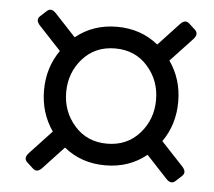

<svg xmlns="http://www.w3.org/2000/svg" viewBox="-41 -635 624 561"><g transform="rotate(5 271.0 -355.0)"><path d="M56.6 -141.1Q43.9 -152.8 59.1 -168.9L123 -237.3Q86.9 -289.1 86.9 -355.5Q86.9 -421.9 123 -473.6L59.1 -542Q43.9 -558.1 56.6 -569.8L74.7 -586.4Q87.4 -598.1 102.1 -582L162.6 -517.1Q213.4 -558.6 283.7 -558.6Q354 -558.6 404.8 -517.1L465.3 -582Q480 -598.1 492.7 -586.4L510.7 -569.8Q523.4 -558.1 508.3 -542L444.3 -473.6Q480.5 -421.9 480.5 -355.5Q480.5 -289.1 444.3 -237.3L508.3 -168.9Q523.4 -152.8 510.7 -141.1L492.7 -124.5Q480 -112.8 465.3 -128.9L404.8 -193.8Q354 -152.3 283.7 -152.3Q213.4 -152.3 162.6 -193.8L102.1 -128.9Q87.4 -112.8 74.7 -124.5ZM151.9 -355.5Q151.9 -298.3 188.5 -257.1Q225.1 -215.8 283.7 -215.8Q342.3 -215.8 378.9 -257.1Q415.5 -298.3 415.5 -355.5Q415.5 -412.6 378.9 -453.9Q342.3 -495.1 283.7 -495.1Q225.1 -495.1 188.5 -453.9Q151.9 -412.6 151.9 -355.5Z"/></g></svg>

Font: Istok Web
Style: Regular
Weight: 400
Designer: Andrey V. Panov
Foundry: Andrey V. Panov
Version: Version 1.0.2g